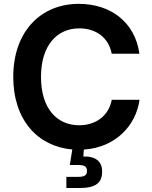

<svg xmlns="http://www.w3.org/2000/svg" viewBox="-20 -757 778 983"><path d="M319.8 205.6H386.7C467.8 205.6 502.9 181.2 502.9 121.1C502.9 69.3 468.8 42 406.7 44.4L409.2 8.8C572.8 -2 676.8 -115.7 694.3 -246.1H552.2C536.6 -163.6 470.2 -115.7 385.7 -115.7C271 -115.7 189.9 -201.7 189.9 -363.3C189.9 -522.5 270 -611.8 386.2 -611.8C471.2 -611.8 537.1 -564 551.8 -481.9H693.8C671.4 -643.6 546.4 -737.3 383.3 -737.3C192.9 -737.3 47.9 -600.1 47.9 -363.3C47.9 -141.1 174.8 -6.8 350.1 8.3L337.4 87.9H381.3C413.1 87.9 425.3 96.2 425.3 118.2C425.3 140.1 413.1 148.4 381.3 148.4H319.8Z"/></svg>

Font: Raveo SemiBold
Style: Regular
Weight: 600
Designer: Jakub Foglar, Rasmus Andersson (Inter)
Foundry: Jakubfoglar.com
Version: Version 1.100;Glyphs 3.2.3 (3260)